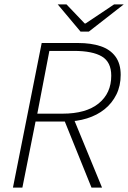

<svg xmlns="http://www.w3.org/2000/svg" viewBox="-20 -855 584 875"><path d="M39 0 170 -659H336Q395 -659 438.5 -644.5Q482 -630 506 -597.5Q530 -565 530 -514Q530 -464 510.5 -424.5Q491 -385 457 -357.5Q423 -330 376.5 -315.5Q330 -301 277 -301H142L82 0ZM150 -337H265Q372 -337 429.5 -383.5Q487 -430 487 -510Q487 -572 444.5 -597.5Q402 -623 317 -623H205ZM397 0 273 -307 310 -328 445 0ZM347 -711 243 -835H283L366 -748H370L500 -835H544L385 -711Z"/></svg>

Font: Source Sans 3 ExtraLight Light
Style: Italic
Weight: 300
Italic angle: -11°
Version: Version 3.052;hotconv 1.1.0;makeotfexe 2.6.0